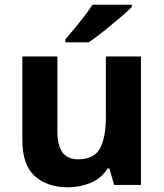

<svg xmlns="http://www.w3.org/2000/svg" viewBox="-20 -786 697 816"><path d="M579 -546V0H465L445 -70H437Q411 -28 365.5 -9Q320 10 269 10Q181 10 128 -37.5Q75 -85 75 -190V-546H224V-227Q224 -169 245 -139Q266 -109 312 -109Q380 -109 405 -155.5Q430 -202 430 -289V-546ZM540 -756Q526 -742 503 -722Q480 -702 453.5 -680Q427 -658 401.5 -638.5Q376 -619 357 -606H258V-619Q274 -638 295.5 -663.5Q317 -689 338 -716.5Q359 -744 373 -766H540Z"/></svg>

Font: Noto Sans Gujarati UI
Style: Bold
Weight: 700
Designer: Jelle Bosma - Monotype Design Team, Universal Thirst
Foundry: Monotype Imaging Inc.
Version: Version 2.106; ttfautohint (v1.8.4.7-5d5b)